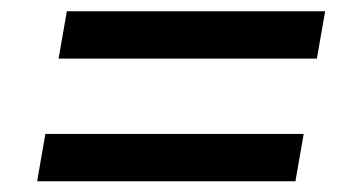

<svg xmlns="http://www.w3.org/2000/svg" viewBox="-20 -488 640 349"><path d="M86.5 -381.5 101.5 -467.5H571L556 -381.5ZM47.5 -158.5 62.5 -244.5H532L517 -158.5Z"/></svg>

Font: Google Sans Code
Style: Italic
Weight: 400
Italic angle: -10°
Monospace: yes
Designer: Google Sans Code Authors
Foundry: Google LLC
Version: Version 6.000